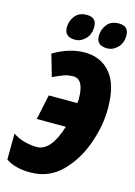

<svg xmlns="http://www.w3.org/2000/svg" viewBox="-138 -1003 760 1084"><g transform="rotate(15 242.0 -461.0)"><path d="M151 10Q259 10 332.5 -63.5Q406 -137 444 -244Q482 -351 482 -452Q482 -590 426 -657Q370 -724 274 -724Q186 -724 93 -669L130 -541Q167 -559 191.5 -568Q216 -577 247 -577Q309 -577 309 -463Q309 -447 307 -437H140L109 -291H279Q232 -138 148 -138Q116 -138 78 -148Q40 -158 9 -179L8 -27Q61 10 151 10ZM201 -779Q235 -779 261.5 -806Q288 -833 288 -877Q288 -932 231 -932Q186 -932 162.5 -902.5Q139 -873 139 -835Q139 -779 201 -779ZM388 -779Q423 -779 449.5 -806Q476 -833 476 -877Q476 -932 418 -932Q373 -932 349.5 -902.5Q326 -873 326 -835Q326 -779 388 -779Z"/></g></svg>

Font: Noto Sans Display Condensed Black
Style: Italic
Weight: 900
Width: 3
Italic angle: -192°
Designer: Monotype Design Team
Foundry: Monotype Imaging Inc.
Version: Version 1.900